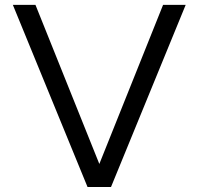

<svg xmlns="http://www.w3.org/2000/svg" viewBox="-20 -752 798 772"><path d="M426.3 0H332L31.7 -732.4H122.6L379.4 -92.8L635.7 -732.4H726.6Z"/></svg>

Font: Kumbh Sans
Style: Regular
Weight: 400
Version: Version 1.005